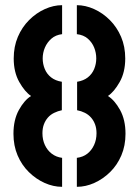

<svg xmlns="http://www.w3.org/2000/svg" viewBox="-20 -720 537 742"><path d="M277 2V-110Q301 -113 317.5 -126Q334 -139 343.5 -159.5Q353 -180 353 -205Q353 -224 347.5 -239Q342 -254 332 -265.5Q322 -277 308 -284Q294 -291 278 -294V-404Q303 -408 319.5 -421Q336 -434 344 -453.5Q352 -473 352 -494Q352 -516 344 -536Q336 -556 319.5 -570.5Q303 -585 277 -588V-700Q310 -700 343.5 -685Q377 -670 404.5 -642.5Q432 -615 448 -577.5Q464 -540 464 -494Q464 -441 442.5 -403Q421 -365 397 -349Q423 -333 444 -295Q465 -257 465 -203Q465 -157 449 -119.5Q433 -82 405.5 -55Q378 -28 344.5 -13Q311 2 277 2ZM220 2Q186 2 152.5 -13Q119 -28 91.5 -55Q64 -82 48 -119.5Q32 -157 32 -203Q32 -257 53 -295Q74 -333 100 -349Q76 -365 54.5 -403Q33 -441 33 -494Q33 -540 49 -577.5Q65 -615 92.5 -642.5Q120 -670 153.5 -685Q187 -700 220 -700V-588Q195 -585 178.5 -570.5Q162 -556 153.5 -536Q145 -516 145 -494Q145 -473 153 -453.5Q161 -434 177.5 -421Q194 -408 219 -404V-294Q204 -291 189.5 -284Q175 -277 165 -265.5Q155 -254 149.5 -239Q144 -224 144 -205Q144 -180 153.5 -159.5Q163 -139 180 -126Q197 -113 220 -110Z"/></svg>

Font: Stick No Bills
Style: Bold
Weight: 700
Version: Version 2.000